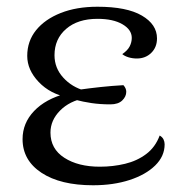

<svg xmlns="http://www.w3.org/2000/svg" viewBox="-20 -541 531 576"><path d="M259.3 14.8Q161.2 14.8 104.4 -22.7Q47.7 -60.2 47.7 -123.6Q47.7 -171.7 82.2 -207.9Q116.7 -244.2 178.8 -260.6L184.8 -248.6Q130.5 -258.9 96.1 -295.1Q61.7 -331.2 61.7 -373.3Q61.7 -417.5 88.2 -450.4Q114.8 -483.3 162.1 -502Q209.5 -520.8 272.4 -520.8Q360.5 -520.8 405.7 -494.2Q451 -467.7 451 -425.9Q451 -399.2 433.7 -382.3Q416.5 -365.5 390.4 -365.5Q377.5 -365.5 365.6 -369.1Q353.6 -372.8 346.8 -378.7Q362.9 -389.7 369.1 -402Q375.3 -414.3 375.3 -427.3Q375.3 -451.9 347.4 -468.2Q319.5 -484.5 272.5 -484.5Q213.2 -484.5 178.4 -454.3Q143.5 -424.2 143.5 -375.4Q143.5 -336.9 169.7 -308.2Q195.8 -279.4 235.1 -268.8L235.2 -246.7Q189 -238.3 160.2 -209.3Q131.4 -180.2 131.4 -143.2Q131.4 -94.5 173 -67.7Q214.5 -40.9 279.5 -40.9Q319.1 -40.9 355.1 -49.6Q391.1 -58.2 418.5 -78.8Q446 -99.4 459 -134.4Q467 -130 470.5 -122.9Q473.9 -115.8 473.9 -108.1Q473.9 -72.3 445.5 -44.5Q417.2 -16.8 368.7 -1Q320.2 14.8 259.3 14.8ZM311.1 -227.9Q280.4 -227.9 254.2 -231.8Q228.1 -235.8 206.8 -241.5L215.6 -271.7Q249.8 -276.5 282.7 -280Q315.6 -283.5 350.3 -285.5Q358.8 -275.9 358.8 -265.8Q358.8 -251.3 346.7 -239.6Q334.6 -227.9 311.1 -227.9Z"/></svg>

Font: Arima Thin
Style: Regular
Weight: 100
Designer: Joana Correia and Natanael Gama
Foundry: NDISCOVER
Version: Version 1.101;gftools[0.9.23]